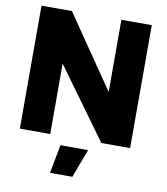

<svg xmlns="http://www.w3.org/2000/svg" viewBox="-96 -767 918 1058"><g transform="rotate(10 363.5 -238.5)"><path d="M220 -688 497 -284V-688H667V0H506L220 -394V0H50V-688ZM441 51 381 211H256L286 51Z"/></g></svg>

Font: Roundo Variable
Style: Regular
Weight: 200
Designer: Shiva Nallaperumal
Foundry: Indian Type Foundry
Version: Version 2.000